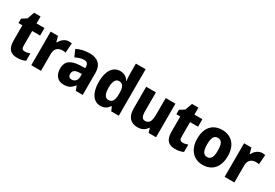

<svg xmlns="http://www.w3.org/2000/svg" viewBox="48 -1734 3897 2717"><g transform="rotate(30 1996.0 -375.0)"><path d="M295 -121C262 -121 243 -139 243 -178V-426H373V-549H243V-663H138L96 -547L19 -498V-426H83V-174C83 -38 144 10 246 10C302 10 345 -1 380 -18V-138C351 -128 324 -121 295 -121Z M769 -559C705 -559 653 -512 626 -460H618L594 -549H474V0H633V-277C633 -370 690 -403 757 -403C775 -403 794 -401 805 -397L817 -554C803 -557 784 -559 769 -559Z M1107 -560C1027 -560 956 -542 898 -511L946 -401C997 -425 1043 -440 1086 -440C1131 -440 1156 -416 1156 -364V-346L1070 -343C926 -337 850 -283 850 -166C850 -57 909 10 1004 10C1086 10 1127 -15 1170 -73H1173L1203 0H1315V-363C1315 -494 1239 -560 1107 -560ZM1111 -249 1156 -251V-204C1156 -145 1118 -109 1069 -109C1034 -109 1012 -127 1012 -169C1012 -217 1039 -246 1111 -249Z M1606 10C1675 10 1714 -20 1745 -66H1752L1781 0H1904V-760H1745V-590C1745 -553 1749 -510 1753 -479H1749C1719 -528 1675 -559 1608 -559C1494 -559 1419 -459 1419 -275C1419 -92 1493 10 1606 10ZM1663 -119C1611 -119 1580 -169 1580 -274C1580 -376 1611 -427 1662 -427C1730 -427 1753 -378 1753 -280V-258C1751 -163 1727 -119 1663 -119Z M2513 -549H2354V-290C2354 -182 2336 -122 2261 -122C2214 -122 2194 -161 2194 -237V-549H2035V-192C2035 -56 2104 10 2212 10C2276 10 2331 -15 2363 -69H2371L2391 0H2513Z M2875 -121C2842 -121 2823 -139 2823 -178V-426H2953V-549H2823V-663H2718L2676 -547L2599 -498V-426H2663V-174C2663 -38 2724 10 2826 10C2882 10 2925 -1 2960 -18V-138C2931 -128 2904 -121 2875 -121Z M3527 -276C3527 -458 3424 -559 3278 -559C3115 -559 3027 -451 3027 -276C3027 -105 3122 10 3276 10C3441 10 3527 -106 3527 -276ZM3189 -275C3189 -381 3215 -431 3277 -431C3340 -431 3365 -380 3365 -276C3365 -171 3340 -118 3277 -118C3215 -118 3189 -171 3189 -275Z M3929 -559C3865 -559 3813 -512 3786 -460H3778L3754 -549H3634V0H3793V-277C3793 -370 3850 -403 3917 -403C3935 -403 3954 -401 3965 -397L3977 -554C3963 -557 3944 -559 3929 -559Z"/></g></svg>

Font: Noto Sans Gurmukhi UI SemiCondensed ExtraBold
Style: Regular
Weight: 800
Width: 4
Designer: Jelle Bosma - Monotype Design Team
Foundry: Monotype Imaging Inc.
Version: Version 2.004